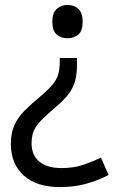

<svg xmlns="http://www.w3.org/2000/svg" viewBox="-20 -566 474 778"><path d="M292 -304Q292 -267 284.5 -239Q277 -211 259 -186.5Q241 -162 208 -134Q170 -102 148 -79.5Q126 -57 117 -36Q108 -15 108 15Q108 63 139.5 89Q171 115 229 115Q279 115 317 102Q355 89 389 73L420 143Q380 164 331.5 178Q283 192 223 192Q128 192 76 145Q24 98 24 17Q24 -28 38.5 -59.5Q53 -91 79.5 -117.5Q106 -144 142 -174Q176 -203 193 -223.5Q210 -244 216 -265Q222 -286 222 -314V-331H292ZM315 -478Q315 -441 297.5 -426Q280 -411 253 -411Q228 -411 210 -426Q192 -441 192 -478Q192 -514 210 -530Q228 -546 253 -546Q280 -546 297.5 -530Q315 -514 315 -478Z"/></svg>

Font: Noto Sans NKo
Style: Regular
Weight: 400
Designer: Monotype Design Team
Foundry: Monotype Imaging Inc.
Version: Version 2.003; ttfautohint (v1.8.4.7-5d5b)